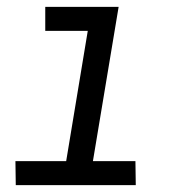

<svg xmlns="http://www.w3.org/2000/svg" viewBox="-20 -540 540 560"><path d="M376 0H26L25 -70H173L236 -450H112V-520H326L251 -70H375Z"/></svg>

Font: Iosevka Term Curly Oblique
Style: Regular
Weight: 400
Italic angle: -9°
Designer: Belleve Invis
Foundry: Belleve Invis
Version: Version 32.3.0